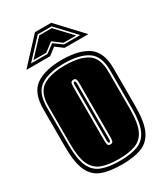

<svg xmlns="http://www.w3.org/2000/svg" viewBox="-172 -735 703 818"><g transform="rotate(-30 180.0 -326.0)"><path d="M180 11Q120 11 82 -3.5Q44 -18 25.5 -58Q7 -98 7 -176V-361Q7 -442 52 -473Q97 -504 180 -504Q263 -504 308 -473Q353 -442 353 -361V-176Q353 -98 334 -58Q315 -18 277 -3.5Q239 11 180 11ZM180 -7Q234 -7 268.5 -20Q303 -33 319.5 -69.5Q336 -106 336 -176V-361Q336 -433 295.5 -459.5Q255 -486 180 -486Q105 -486 64.5 -459.5Q24 -433 24 -361V-176Q24 -106 40.5 -69.5Q57 -33 92 -20Q127 -7 180 -7ZM180 -16Q129 -16 96 -28.5Q63 -41 47.5 -75.5Q32 -110 32 -176V-361Q32 -428 70 -452.5Q108 -477 180 -477Q251 -477 289 -452.5Q327 -428 327 -361V-176Q327 -110 311.5 -75.5Q296 -41 263.5 -28.5Q231 -16 180 -16ZM180 -88Q191 -88 193 -96.5Q195 -105 195 -112V-382Q195 -396 191.5 -401Q188 -406 180 -406Q173 -406 169 -401.5Q165 -397 165 -382V-112Q165 -102 167.5 -95Q170 -88 180 -88ZM180 -97Q174 -97 174 -112V-382Q174 -397 180 -397Q186 -397 186 -382V-112Q186 -97 180 -97ZM140 -663H220L333 -542H216L180 -569L145 -542H28ZM59 -556H140L180 -586L221 -556H301L214 -649H146ZM75 -563 149 -642H211L285 -563H223L180 -595L138 -563Z"/></g></svg>

Font: Alumni Sans Collegiate One SC
Style: Regular
Weight: 400
Designer: Robert E. Leuschke
Foundry: Robert E. Leuschke
Version: Version 1.100